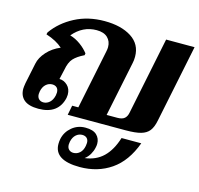

<svg xmlns="http://www.w3.org/2000/svg" viewBox="-117 -690 1124 1082"><g transform="rotate(15 445.0 -148.5)"><path d="M47 -231Q54 -267 85 -301.5Q116 -336 162 -355Q127 -387 65 -407L68 -419Q114 -484 190.5 -524Q267 -564 363 -564Q460 -564 520 -525.5Q580 -487 580 -414Q580 -393 576 -376L510 -56H573Q601 -56 614.5 -68Q628 -80 632 -103L724 -553H890L797 -100Q789 -60 772.5 -39Q756 -18 724.5 -9Q693 0 636 0H298L309 -56H345L416 -402Q419 -416 419 -427Q419 -461 397 -482Q375 -503 333 -503Q252 -503 196 -436Q228 -427 257 -406Q286 -385 305 -360L303 -349Q262 -329 242 -307Q222 -285 214 -240L201 -183Q227 -183 248 -163Q269 -143 269 -109Q269 -104 267 -90Q256 -41 221.5 -15.5Q187 10 129 10Q72 10 45 -13Q18 -36 18 -77Q18 -87 22 -111ZM110 -71Q110 -52 120.5 -42Q131 -32 147 -32Q167 -32 183 -46.5Q199 -61 205 -88Q207 -100 207 -105Q207 -124 197 -133.5Q187 -143 170 -143Q150 -143 134 -129Q118 -115 112 -88Q110 -76 110 -71ZM414 44Q459 44 480 64Q501 84 501 115Q501 126 498 138Q494 158 482.5 178Q471 198 453 211Q518 203 560 162.5Q602 122 625 48H740Q699 160 621 213.5Q543 267 439 267Q290 267 290 172Q290 157 293 142Q302 100 335.5 72Q369 44 414 44ZM347 160Q347 179 357.5 189Q368 199 384 199Q405 199 421 184.5Q437 170 442 143Q444 131 444 125Q444 107 434 97.5Q424 88 407 88Q387 88 371 102Q355 116 349 143Q347 155 347 160Z"/></g></svg>

Font: Trirong ExtraBold
Style: Italic
Weight: 800
Italic angle: -12°
Designer: Katatrad Team
Foundry: CadsonDemak
Version: Version 1.001